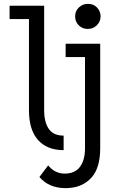

<svg xmlns="http://www.w3.org/2000/svg" viewBox="-20 -762 626 987"><path d="M182.6 147.9 227.5 88.4Q262.7 130.4 312 130.4Q360.8 130.4 386.2 101.6Q417 66.9 417 -0.5V-468.8H317.4V-537.1H495.1V-0.5Q495.1 100.6 450.7 150.4Q401.9 205.1 317.4 205.1Q231.4 205.1 182.6 147.9ZM29.3 -732.4H207V-195.8Q207 -129.4 234.4 -94.7Q257.8 -64.9 307.1 -64.9V9.8Q220.2 9.8 173.3 -44.9Q128.9 -96.7 128.9 -195.8V-664.1H29.3ZM431.6 -742.2Q460.4 -742.2 477.5 -724.6Q497.1 -704.6 497.1 -677.7Q497.1 -650.9 477.5 -631.8Q458.5 -613.3 431.6 -613.3Q403.8 -613.3 385.7 -630.9Q366.2 -649.9 366.2 -677.7Q366.2 -705.6 385.7 -723.9Q405.3 -742.2 431.6 -742.2Z"/></svg>

Font: Consola Mono
Style: Book
Weight: 400
Monospace: yes
Designer: Wojciech Kalinowski "wmk69" (wmk69@o2.pl)
Foundry: Wojciech Kalinowski "wmk69" (wmk69@o2.pl)
Version: Version 2.1.0